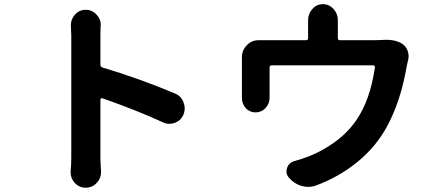

<svg xmlns="http://www.w3.org/2000/svg" viewBox="-20 -837 2040 901"><path d="M800.8 -398.4Q830.1 -386.7 840.8 -357.4Q846.7 -342.8 846.7 -329.1Q846.7 -313.5 840.8 -298.8Q829.1 -271.5 800.8 -260.7Q788.1 -255.9 775.4 -255.9Q759.8 -255.9 745.1 -262.7Q620.1 -320.3 460 -376Q457 -377 454.1 -375Q451.2 -373 451.2 -369.1V-95.7Q451.2 -76.2 454.1 -34.2Q454.1 -31.2 454.1 -28.3Q454.1 0 434.6 20.5Q413.1 43.9 381.8 43.9Q351.6 43.9 330.1 20.5Q311.5 0 311.5 -28.3Q311.5 -31.2 311.5 -33.2Q314.5 -68.4 314.5 -95.7V-670.9L312.5 -718.8Q312.5 -746.1 331.1 -767.6Q351.6 -791 381.8 -791Q413.1 -791 433.6 -767.6Q453.1 -747.1 453.1 -718.8Q453.1 -715.8 452.1 -712.9Q451.2 -690.4 451.2 -670.9V-533.2Q451.2 -523.4 460 -520.5Q633.8 -468.8 800.8 -398.4Z M1772.5 -649.4Q1782.2 -650.4 1792 -650.4Q1836.9 -650.4 1865.2 -632.8Q1884.8 -621.1 1892.6 -599.6Q1897.5 -586.9 1897.5 -573.2Q1897.5 -565.4 1895.5 -556.6Q1892.6 -543 1888.7 -526.4Q1860.4 -361.3 1795.9 -243.2Q1745.1 -149.4 1659.2 -78.6Q1573.2 -7.8 1463.9 33.2Q1445.3 40 1425.8 40Q1410.2 40 1394.5 35.2Q1360.4 25.4 1335.9 -2.9Q1324.2 -16.6 1324.2 -32.2Q1324.2 -40 1327.1 -48.8Q1335 -73.2 1361.3 -81.1Q1396.5 -90.8 1424.8 -101.6Q1491.2 -127 1551.8 -170.9Q1612.3 -214.8 1652.3 -273.4Q1716.8 -366.2 1739.3 -520.5Q1740.2 -524.4 1737.8 -527.3Q1735.4 -530.3 1731.4 -530.3H1254.9Q1245.1 -530.3 1245.1 -520.5V-383.8V-377.9Q1245.1 -350.6 1226.1 -330.1Q1207 -309.6 1178.7 -309.6Q1151.4 -309.6 1132.8 -330.1Q1115.2 -350.6 1115.2 -377V-393.6V-567.4Q1115.2 -567.4 1115.2 -568.4Q1115.2 -601.6 1138.7 -625Q1161.1 -648.4 1193.4 -648.4Q1194.3 -648.4 1194.3 -648.4Q1203.1 -648.4 1211.9 -648.4H1416Q1425.8 -648.4 1425.8 -658.2V-724.6V-742.2Q1425.8 -772.5 1445.3 -793.9Q1464.8 -817.4 1495.1 -817.4Q1525.4 -817.4 1545.9 -793.9Q1565.4 -772.5 1565.4 -743.2V-724.6V-658.2Q1565.4 -648.4 1575.2 -648.4H1739.3Q1756.8 -648.4 1772.5 -649.4Z"/></svg>

Font: Gen Jyuu GothicX Bold
Style: Bold
Weight: 700
Designer: Ryoko NISHIZUKA (kana &amp; ideographs); Paul D. Hunt (Latin, Greek &amp; Cyrillic); Wenlong ZHANG (bopomofo); Sandoll C
Version: Version 1.058.20140828